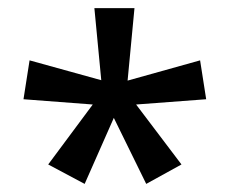

<svg xmlns="http://www.w3.org/2000/svg" viewBox="-20 -871 567 474"><path d="M312 -851 295 -672 474 -722 489 -626 316 -613 428 -465 341 -417 261 -580 189 -417 99 -465 209 -613 38 -626 53 -722 230 -673 213 -851Z"/></svg>

Font: Noto Sans Tamil UI Condensed Medium
Style: Regular
Weight: 500
Width: 3
Designer: Jelle Bosma - Monotype Design Team
Foundry: Monotype Imaging Inc.
Version: Version 2.004; ttfautohint (v1.8.4.7-5d5b)